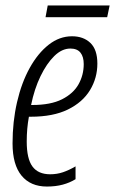

<svg xmlns="http://www.w3.org/2000/svg" viewBox="-20 -674 422 704"><path d="M152 10Q92 10 59 -30Q26 -70 26 -148Q26 -228 42.5 -299.5Q59 -371 89 -425Q119 -479 158.5 -510Q198 -541 244 -541Q286 -541 311.5 -516.5Q337 -492 337 -441Q337 -388 310 -343.5Q283 -299 229 -272.5Q175 -246 93 -246H86Q78 -203 78 -155Q78 -92 99 -63.5Q120 -35 164 -35Q189 -35 211 -42.5Q233 -50 257 -64V-17Q236 -4 210 3Q184 10 152 10ZM98 -289Q166 -289 207.5 -310Q249 -331 268 -365Q287 -399 287 -439Q287 -466 275 -481Q263 -496 238 -496Q207 -496 179 -468.5Q151 -441 128.5 -394.5Q106 -348 94 -289ZM147 -611 155 -654H382L373 -611Z"/></svg>

Font: Noto Sans ExtraCondensed Light
Style: Italic
Weight: 300
Width: 2
Italic angle: -12°
Designer: Monotype Design Team
Foundry: Monotype Imaging Inc.
Version: Version 2.013; ttfautohint (v1.8.4.7-5d5b)